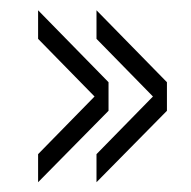

<svg xmlns="http://www.w3.org/2000/svg" viewBox="-20 -502 381 383"><path d="M172.5 -424.5V-481.5L313 -338V-281ZM172.5 -138.5V-194.5L313 -338V-281ZM56 -424.5V-481.5L196.5 -338V-281ZM56 -138.5V-194.5L196.5 -338V-281Z"/></svg>

Font: Big Shoulders Text Thin ExtraLight
Style: Regular
Weight: 250
Version: Version 2.002